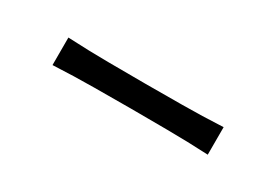

<svg xmlns="http://www.w3.org/2000/svg" viewBox="-11 -462 455 316"><g transform="rotate(30 216.0 -304.0)"><path d="M68.8 -277.8V-330.1Q109.4 -328.1 146.7 -327.9Q184.1 -327.6 216.3 -327.6Q248.5 -327.6 286.1 -327.9Q323.7 -328.1 363.8 -330.1V-277.8Q323.7 -279.8 286.1 -280Q248.5 -280.3 216.3 -280.3Q184.1 -280.3 146.7 -280Q109.4 -279.8 68.8 -277.8Z"/></g></svg>

Font: Pinar DS1-Light
Style: Regular
Weight: 300
Designer: Amin Abedi
Version: Version 2.000